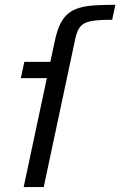

<svg xmlns="http://www.w3.org/2000/svg" viewBox="-20 -762 490 782"><path d="M76.4 0 170.8 -443.8H64.9L79.1 -510H184.9L203.4 -595.7Q212 -636.9 225.2 -663.9Q238.3 -690.8 257.5 -706.6Q276.6 -722.3 303.5 -730.1Q330.4 -737.9 366.6 -740.2Q402.8 -742.5 449.9 -742.5L436.9 -681.5Q381.7 -681.5 351.8 -676.1Q321.9 -670.7 308 -654.6Q294.2 -638.5 287.2 -607.1L158.1 0Z"/></svg>

Font: Saira Thin
Style: Italic
Weight: 100
Italic angle: -12°
Designer: Hector Gatti with collaboration of the Omnibus-Type team
Foundry: Omnibus-Type
Version: Version 1.101